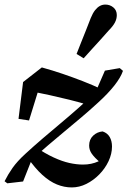

<svg xmlns="http://www.w3.org/2000/svg" viewBox="-30 -794 558 840"><path d="M284 26Q251 26 219 13Q187 0 155 -29Q123 -58 89 -107L125 -151Q168 -122 205 -105Q242 -88 273.5 -81Q305 -74 333 -74Q352 -74 368.5 -77.5Q385 -81 399.5 -87.5Q414 -94 426 -102L425 -75L410 -81Q383 -105 371.5 -121.5Q360 -138 360 -157Q360 -184 377.5 -200.5Q395 -217 419 -219Q440 -212 450 -194.5Q460 -177 460 -153Q460 -121 445 -89Q430 -57 404.5 -31Q379 -5 348 10.5Q317 26 284 26ZM71 0 2 8 -10 -1Q5 -31 25 -59.5Q45 -88 81 -121Q118 -155 156.5 -188Q195 -221 234.5 -254Q274 -287 312.5 -321Q351 -355 388 -391L429 -485L494 -496L508 -484Q498 -455 470.5 -420Q443 -385 399 -345Q363 -312 326.5 -281Q290 -250 253 -219.5Q216 -189 180.5 -158.5Q145 -128 109 -96ZM51 -274 71 -435 153 -499Q200 -486 244 -471Q288 -456 332 -439Q376 -422 420 -401L360 -334Q316 -347 274 -357.5Q232 -368 188.5 -377.5Q145 -387 95 -397L153 -448L97 -267ZM305 -558Q315 -584 325.5 -610Q336 -636 346.5 -662.5Q357 -689 367 -715Q376 -737 386 -749.5Q396 -762 407 -768Q418 -774 431 -774Q451 -774 466 -761.5Q481 -749 481 -728Q481 -711 472.5 -695Q464 -679 445 -660Q427 -639 408.5 -619Q390 -599 372 -579Q354 -559 336 -539Z"/></svg>

Font: Source Serif 4 18pt SemiBold
Style: Italic
Weight: 600
Italic angle: -12°
Designer: Frank Grießhammer
Foundry: Adobe Systems Incorporated
Version: Version 4.004;hotconv 1.0.116;makeotfexe 2.5.65601